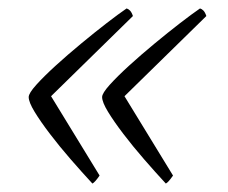

<svg xmlns="http://www.w3.org/2000/svg" viewBox="-20 -487 540 455"><path d="M199 -52Q174 -79 147.5 -109.5Q121 -140 98.5 -169.5Q76 -199 62 -222Q48 -245 48 -257Q48 -266 66 -286Q84 -306 112 -331.5Q140 -357 172 -383.5Q204 -410 232.5 -432Q261 -454 280 -467Q284 -466 288 -462Q292 -458 295 -449L101 -259L216 -71Q205 -55 199 -52ZM373 -52Q348 -79 321.5 -109.5Q295 -140 272.5 -169.5Q250 -199 236 -222Q222 -245 222 -257Q222 -266 240 -286Q258 -306 286 -331.5Q314 -357 346 -383.5Q378 -410 406.5 -432Q435 -454 454 -467Q458 -466 462 -462Q466 -458 469 -449L275 -259L390 -71Q379 -55 373 -52Z"/></svg>

Font: Texturina 72pt 72pt Thin
Style: Italic
Weight: 100
Italic angle: -11°
Designer: Guillermo Torres Carreño
Foundry: Omnibus-Type
Version: Version 1.002; ttfautohint (v1.8.3)